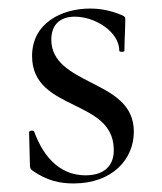

<svg xmlns="http://www.w3.org/2000/svg" viewBox="-20 -418 378 449"><path d="M100 -325C100 -362 122 -379 155 -379C202 -379 259 -344 259 -299C259 -296 271 -296 271 -299C271 -327 273 -351 273 -372C273 -377 273 -379 264 -383C240 -393 216 -398 191 -398C124 -398 55 -364 55 -287C55 -220 105 -196 154 -172C198 -150 244 -129 246 -71C248 -30 223 -8 180 -8C127 -8 85 -42 60 -110C59 -114 48 -113 48 -109L50 -31C50 -25 52 -22 56 -19C89 4 119 11 152 11C243 11 293 -46 293 -110C293 -175 242 -200 191 -226C146 -249 100 -273 100 -325Z"/></svg>

Font: Cormorant Garamond
Style: Regular
Weight: 400
Designer: Christian Thalmann (Catharsis Fonts)
Foundry: Catharsis Fonts
Version: Version 4.002;Glyphs 3.4 (3410)